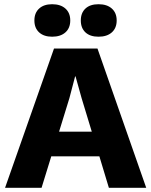

<svg xmlns="http://www.w3.org/2000/svg" viewBox="-20 -890 717 910"><path d="M227 -716Q188 -716 165.5 -736.5Q143 -757 143 -793Q143 -829 165.5 -849.5Q188 -870 227 -870Q267 -870 290 -849.5Q313 -829 313 -793Q313 -757 290 -736.5Q267 -716 227 -716ZM510 -736.5Q487 -716 447 -716Q407 -716 385 -736.5Q363 -757 363 -793Q363 -829 385 -849.5Q407 -870 447 -870Q487 -870 510 -849.5Q533 -829 533 -793Q533 -757 510 -736.5ZM496 0 451 -149H223L177 0H4L236 -660H442L673 0ZM260 -266H415L367 -424L338 -528H336L309 -425Z"/></svg>

Font: Elaine Sans
Style: Bold
Weight: 700
Designer: Wei Huang
Foundry: Wei Huang
Version: Version 2.001;December 24, 2019;FontCreator 12.0.0.2547 64-b